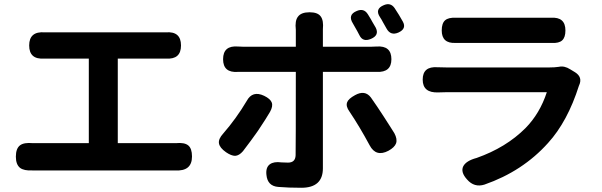

<svg xmlns="http://www.w3.org/2000/svg" viewBox="-20 -837 2845 908"><path d="M808 -31Q803 -31 797 -31H474H151Q142 -31 133 -31Q94 -29 75 -43Q55 -59 55 -96Q55 -135 75 -150Q94 -164 135 -160Q143 -160 151 -160H400V-560H211Q200 -560 189 -560Q118 -555 118 -622Q118 -690 192 -684Q202 -684 211 -684H744Q754 -684 764 -684Q836 -690 836 -622Q836 -555 765 -560Q755 -560 744 -560H537V-160H797Q805 -160 812 -160Q852 -164 870 -149.5Q888 -135 888 -97Q888 -26 808 -31Z M1405 51Q1344 51 1296 47Q1245 43 1240 -10Q1236 -45 1256 -60Q1275 -74 1311 -69Q1323 -68 1342 -68Q1377 -68 1378 -103Q1379 -139 1379 -496V-497H1130Q1118 -497 1105 -497Q1035 -492 1035 -557Q1035 -623 1106 -617Q1114 -616 1130 -616H1254H1379V-694Q1379 -695 1379 -696Q1374 -739 1389 -758Q1404 -779 1444 -779Q1483 -779 1497 -759Q1511 -740 1507 -699Q1507 -697 1507 -694V-616H1735Q1751 -616 1761 -617Q1831 -622 1831 -557Q1831 -494 1762 -497Q1749 -497 1736 -497H1507V-41Q1507 51 1405 51ZM1728 -150Q1680 -239 1633 -309Q1614 -335 1622 -354Q1628 -370 1659 -387Q1706 -413 1734 -376Q1765 -332 1794 -287Q1806 -269 1828 -234Q1839 -216 1845 -207Q1860 -179 1853 -159Q1846 -140 1817 -124Q1758 -93 1728 -150ZM1049 -117Q1019 -138 1015.5 -159Q1012 -180 1036 -206Q1097 -276 1147 -360Q1174 -410 1229 -384Q1258 -370 1265 -352.5Q1272 -335 1257 -308Q1241 -280 1201 -220Q1196 -213 1194 -210Q1171 -177 1129 -122Q1111 -101 1092 -100Q1074 -100 1049 -117ZM1680 -670Q1677 -676 1670 -689Q1656 -714 1649 -726Q1623 -767 1667 -785Q1701 -800 1720 -769Q1725 -761 1734 -746Q1738 -739 1740 -735Q1743 -730 1748.5 -720.5Q1754 -711 1757 -706Q1775 -670 1734 -653Q1696 -637 1680 -670ZM1808 -702Q1803 -712 1791 -732Q1789 -736 1784.5 -744Q1780 -752 1777 -756Q1751 -795 1796 -813Q1827 -826 1846 -799Q1868 -766 1885 -735Q1904 -701 1864 -683Q1827 -667 1808 -702Z M2189 12Q2157 -23 2171 -51Q2185 -77 2234 -90Q2373 -139 2465 -231Q2533 -300 2566 -401H2092Q2069 -401 2053 -400Q1979 -397 1979 -460.5Q1979 -524 2049 -519Q2065 -518 2092 -518H2334H2577Q2604 -518 2623 -521Q2649 -527 2677 -509L2700 -495Q2736 -472 2719 -434Q2718 -433 2718 -432Q2664 -262 2572 -161Q2452 -27 2271 36Q2223 51 2189 12ZM2069 -693Q2069 -727 2085 -741Q2101 -755 2136 -753Q2154 -753 2171 -753H2359H2548Q2567 -753 2585 -753Q2654 -758 2654 -693Q2654 -660 2638.5 -646Q2623 -632 2590 -634Q2568 -634 2546 -634H2171Q2153 -634 2134 -634Q2069 -631 2069 -693Z"/></svg>

Font: GenSenRounded JP B
Style: Regular
Weight: 700
Version: Version 1.501;PS 1;hotconv 16.6.51;makeotf.lib2.5.65220